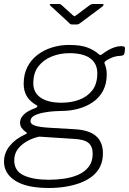

<svg xmlns="http://www.w3.org/2000/svg" viewBox="-31 -762 643 957"><path d="M213 175Q102 175 45.5 139Q-11 103 -11 44Q-11 0 17.5 -35Q46 -70 94 -92Q101 -95 103 -97.5Q105 -100 99 -103Q84 -114 76.5 -125Q69 -136 69 -150Q69 -169 81 -183.5Q93 -198 111 -208Q129 -218 147 -224Q153 -227 155 -231Q157 -235 152 -237Q118 -256 102.5 -282.5Q87 -309 87 -344Q87 -391 105 -427Q123 -463 154.5 -487.5Q186 -512 227 -525Q268 -538 313 -538Q374 -538 408 -524Q442 -510 461 -492Q466 -487 470.5 -488Q475 -489 481 -494Q493 -503 507.5 -511.5Q522 -520 539 -526Q556 -532 573 -532Q585 -532 589 -528.5Q593 -525 592 -518L590 -500Q589 -492 585.5 -488.5Q582 -485 572 -484Q553 -483 540.5 -479.5Q528 -476 516 -470Q486 -456 490 -446Q494 -437 497.5 -423.5Q501 -410 501 -391Q501 -344 482.5 -309.5Q464 -275 432 -253Q400 -231 359.5 -220Q319 -209 274 -209Q264 -209 239.5 -207.5Q215 -206 187.5 -201Q160 -196 140.5 -186Q121 -176 121 -158Q121 -143 144 -135.5Q167 -128 219 -125L340 -118Q413 -114 447.5 -84Q482 -54 482 2Q482 41 467.5 69.5Q453 98 427 118Q401 138 366.5 150.5Q332 163 293 169Q254 175 213 175ZM213 134Q250 134 288.5 128.5Q327 123 359 109Q391 95 411 69.5Q431 44 431 4Q431 -32 409.5 -50Q388 -68 333 -70L164 -81Q129 -73 101 -56.5Q73 -40 56.5 -17Q40 6 40 37Q40 90 87 112Q134 134 213 134ZM276 -250Q323 -250 363 -264.5Q403 -279 428.5 -311Q454 -343 454 -397Q454 -445 419 -471Q384 -497 315 -497Q268 -497 227 -480.5Q186 -464 160.5 -431.5Q135 -399 135 -347Q135 -300 172 -275Q209 -250 276 -250ZM417 -737Q422 -740 425.5 -741Q429 -742 433 -742H478Q485 -742 485.5 -739Q486 -736 480 -730L369 -647Q366 -645 362 -642.5Q358 -640 352 -640H329Q321 -640 317.5 -643.5Q314 -647 310 -651L221 -733Q217 -737 217 -739.5Q217 -742 222 -742H263Q268 -742 271 -740.5Q274 -739 278 -735L332 -686Q340 -680 341.5 -681Q343 -682 353 -689Z"/></svg>

Font: Libre Franklin ExtraLight
Style: Italic
Weight: 250
Italic angle: -8°
Designer: Pablo Impallari, Rodrigo Fuenzalida, Nhung Nguyen
Foundry: Impallari Type
Version: Version 3.000